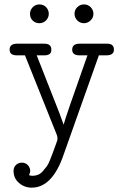

<svg xmlns="http://www.w3.org/2000/svg" viewBox="-20 -631 565 878"><path d="M23.9 -403.8Q23.9 -430.7 57.1 -431.2H183.1Q215.3 -431.2 214.8 -402.8Q214.8 -377.9 183.1 -377.9H147.9L250 -118.2L271 -61Q278.8 -93.3 379.9 -377.9H344.2Q310.1 -377.9 310.1 -403.8Q310.1 -430.7 342.8 -431.2H470.2Q501 -431.2 501 -403.8Q501 -377.9 465.8 -377.9H432.1L272 73.2Q220.2 227.1 125 227.1Q91.8 227.1 66.9 205.6Q42 184.1 42 150.9Q42 133.8 53 123.3Q64 112.8 80.1 112.8Q97.2 112.8 107.7 124.5Q118.2 136.2 118.2 150.9Q118.2 157.7 112.8 169.9Q119.6 172.9 128.9 172.9Q142.1 172.9 154.1 168Q166 163.1 176 151.6Q186 140.1 193.6 130.1Q201.2 120.1 208.5 101.1Q215.8 82 220 71.5Q224.1 61 231.4 40.5Q238.8 20 241.2 13.2Q245.1 2 240.2 -13.2L94.2 -377.9H57.1Q23.9 -377.9 23.9 -403.8ZM117.2 -567.9Q117.2 -585 129.6 -597.9Q142.1 -610.8 160.2 -610.8Q179.2 -610.8 191.2 -597.9Q203.1 -585 203.1 -567.9Q203.1 -550.8 190.7 -537.8Q178.2 -524.9 160.2 -524.9Q142.1 -524.9 129.6 -536.9Q117.2 -548.8 117.2 -567.9ZM320.8 -567.9Q320.8 -585.9 333.5 -598.4Q346.2 -610.8 363.8 -610.8Q382.8 -610.8 395 -597.9Q407.2 -585 407.2 -567.9Q407.2 -549.8 394 -537.4Q380.9 -524.9 363.8 -524.9Q345.7 -524.9 333.3 -537.8Q320.8 -550.8 320.8 -567.9Z"/></svg>

Font: CMU Typewriter Text
Style: Light
Weight: 200
Version: Version 0.7.0